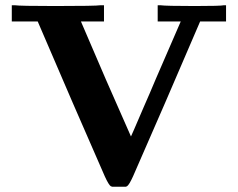

<svg xmlns="http://www.w3.org/2000/svg" viewBox="-20 -706 909 733"><path d="M592 -686Q613 -683 724 -683Q823 -683 835 -686H843V-624H744L611 -315Q503 -66 488 -33Q473 0 465 5L460 7H409L403 5Q395 0 380 -33Q365 -66 257 -315L124 -624H25V-686H36Q56 -683 190 -683Q346 -683 364 -686H377V-624H289L384 -403L480 -185L492 -212Q506 -245 529 -298Q552 -350 575 -405L670 -624H582V-686Z"/></svg>

Font: KaTeX_Main
Style: Bold
Weight: 700
Version: Version